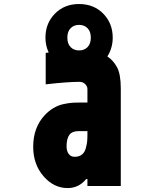

<svg xmlns="http://www.w3.org/2000/svg" viewBox="-20 -929 707 959"><path d="M417.3 -788.1Q401 -804.7 375 -804.7Q349 -804.7 332.7 -788.1Q316.4 -771.5 316.4 -740.9Q316.4 -710.3 332.7 -693.7Q349 -677.1 375 -677.1Q401 -677.1 417.3 -693.7Q433.6 -710.3 433.6 -740.9Q433.6 -771.5 417.3 -788.1ZM543 -740.9Q543 -689.5 516.3 -647.1Q545.6 -627.6 563.8 -594.4Q583.3 -559.9 583.3 -487.6V0H416.7V-34.5H410.2Q373.7 10.4 317.7 10.4Q248.7 10.4 197.3 -48.8Q145.8 -108.1 145.8 -196Q145.8 -291.7 203.1 -353.5Q224 -375.7 247.7 -389.6Q271.5 -403.6 296.5 -408.9Q321.6 -414.1 336.9 -415.4Q352.2 -416.7 373.7 -416.7H416.7V-484.4Q416.7 -497.4 405.6 -508.8Q394.5 -520.2 377 -520.2Q317.1 -520.2 208.3 -507.8V-664.7Q212.9 -665.4 223.3 -666.7Q207 -701.2 207 -740.9Q207 -812.5 254.2 -860.7Q301.4 -908.9 375 -908.9Q448.6 -908.9 495.8 -860.7Q543 -812.5 543 -740.9ZM416.7 -274.1H372.4Q340.5 -274.1 326.5 -255.5Q312.5 -237 312.5 -197.3Q312.5 -175.1 322.9 -160.5Q333.3 -145.8 352.9 -145.8Q375 -145.8 389 -156.9Q403 -168 408.5 -188.5Q414.1 -209 415.4 -223.3Q416.7 -237.6 416.7 -259.1Z"/></svg>

Font: TypoPRO Monoid
Style: Bold
Weight: 700
Width: 4
Monospace: yes
Designer: Andreas Larsen (@larsenwork)
Version: Version 0.61